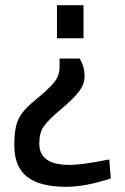

<svg xmlns="http://www.w3.org/2000/svg" viewBox="-20 -520 479 738"><path d="M301 -373H199V-500H301ZM305 -225Q305 -197 285 -170Q265 -143 218 -103Q165 -59 148 -34Q131 -9 131 32Q131 73 160 93.5Q189 114 249 114Q292 114 400 93L406 166Q308 198 234 198Q133 198 84 159.5Q35 121 35 39Q35 -8 42 -36.5Q49 -65 67 -88Q85 -111 121 -140Q172 -182 190.5 -206.5Q209 -231 209 -261V-295H286Q305 -266 305 -225Z"/></svg>

Font: Cairo SemiBold
Style: Regular
Weight: 600
Designer: Mohamed Gaber, the designers of Titillium
Foundry: Kief Type Foundry
Version: Version 2.009; ttfautohint (v1.5.33-1714) -l 8 -r 50 -G 200 